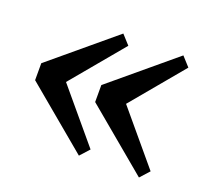

<svg xmlns="http://www.w3.org/2000/svg" viewBox="-83 -566 683 628"><g transform="rotate(20 259.0 -252.5)"><path d="M247 -40 28 -223V-282L247 -465L276 -433L125 -252L276 -72ZM456 -40 237 -223V-282L456 -465L485 -433L334 -252L485 -72Z"/></g></svg>

Font: Source Serif Pro SemiBold
Style: Regular
Weight: 600
Designer: Frank Grießhammer
Foundry: Adobe Systems Incorporated
Version: Version 3.001;hotconv 1.0.111;makeotfexe 2.5.65597